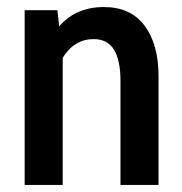

<svg xmlns="http://www.w3.org/2000/svg" viewBox="-20 -525 516 545"><path d="M430 -309V0H322V-295Q322 -354 303.5 -384Q285 -414 246 -414Q191 -414 158 -361V0H50V-496H143L148 -450Q195 -505 275 -505Q351 -505 390.5 -452Q430 -399 430 -309Z"/></svg>

Font: Cabin Condensed SemiBold
Style: Regular
Weight: 600
Width: 3
Designer: Pablo Impallari
Foundry: Pablo Impallari. http://www.impallari.com Igino Marini. http://www.ikern.com
Version: Version 2.200